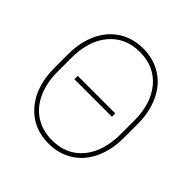

<svg xmlns="http://www.w3.org/2000/svg" viewBox="-189 -878 1044 1044"><g transform="rotate(45 333.0 -356.0)"><path d="M474.1 -337.4H185.5V-363.3H474.1ZM601.1 -302.2Q601.1 -210 568.1 -138.9Q535.2 -67.9 474.1 -29.1Q413.1 9.8 333.5 9.8Q213.4 9.8 139.2 -75.7Q64.9 -161.1 64.9 -306.2V-408.7Q64.9 -500.5 97.9 -571.8Q130.9 -643.1 192.1 -681.9Q253.4 -720.7 332.5 -720.7Q412.1 -720.7 473.4 -681.9Q534.7 -643.1 567.9 -571.5Q601.1 -500 601.1 -408.7ZM574.7 -409.7Q574.7 -538.6 509.3 -616.5Q443.8 -694.3 332.5 -694.3Q222.7 -694.3 157.2 -616.9Q91.8 -539.6 91.8 -406.2V-302.2Q91.8 -217.3 121.3 -152.1Q150.9 -86.9 205.6 -51.8Q260.3 -16.6 333.5 -16.6Q444.8 -16.6 509.8 -94.2Q574.7 -171.9 574.7 -306.2Z"/></g></svg>

Font: Roboto Thin
Style: Regular
Weight: 250
Designer: Google
Version: Version 2.134; 2016